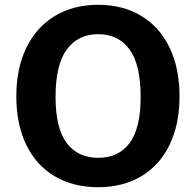

<svg xmlns="http://www.w3.org/2000/svg" viewBox="-20 -770 816 800"><path d="M48 -368.5Q48 -485.5 90 -571.5Q132 -657.5 209 -703.8Q286 -750 389 -750Q491.5 -750 568.2 -704Q645 -658 686.5 -571.8Q728 -485.5 728 -368.5Q728 -252.5 686.8 -167Q645.5 -81.5 569 -35.8Q492.5 10 389 10Q285 10 208 -35.5Q131 -81 89.5 -166.5Q48 -252 48 -368.5ZM389 -112.5Q474 -112.5 520 -174Q566 -235.5 566 -366.5Q566 -500.5 519.8 -564Q473.5 -627.5 389 -627.5Q305 -627.5 258.2 -563.8Q211.5 -500 211.5 -366.5Q211.5 -235.5 258 -174Q304.5 -112.5 389 -112.5Z"/></svg>

Font: 1883 Sans
Style: Bold
Weight: 700
Designer: 1883 Sans project is a fork of Public Sans.
Version: Version 1.009